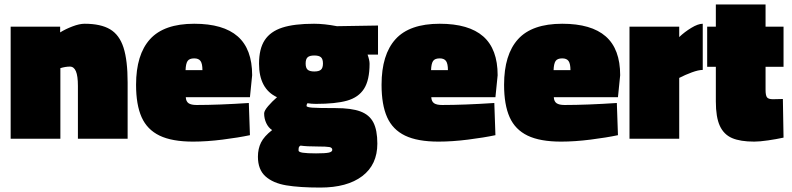

<svg xmlns="http://www.w3.org/2000/svg" viewBox="-20 -625 3567 865"><path d="M28 -505H251V-479Q275 -494 306.5 -506Q338 -518 361 -518Q434 -518 476 -493Q518 -468 536.5 -410.5Q555 -353 555 -253V0H331V-238Q331 -283 322 -304Q313 -325 295 -325Q275 -325 252 -318V0H28Z M593 -243Q593 -379 656 -448.5Q719 -518 855 -518Q986 -518 1051 -461Q1116 -404 1116 -286L1106 -187H817Q818 -168 829.5 -160Q841 -152 866 -152Q964 -152 1101 -161L1106 -16Q1054 -5 982.5 4Q911 13 850 13Q755 13 699 -14Q643 -41 618 -97Q593 -153 593 -243ZM892 -309Q892 -338 883.5 -350Q875 -362 855 -362Q833 -362 825 -350Q817 -338 816 -309Z M1142 81Q1142 45 1156 17Q1170 -11 1206 -39Q1189 -50 1179.5 -70.5Q1170 -91 1170 -114Q1170 -126 1188 -147Q1206 -168 1228 -187Q1147 -225 1147 -338Q1147 -405 1172.5 -444Q1198 -483 1251.5 -500.5Q1305 -518 1395 -518Q1441 -518 1498 -507L1683 -510V-379H1636Q1645 -354 1645 -338Q1645 -264 1620 -225Q1595 -186 1543.5 -171.5Q1492 -157 1403 -157Q1383 -157 1365 -160Q1361 -154 1361 -148Q1361 -142 1387 -140Q1413 -138 1492 -138Q1563 -138 1603.5 -123Q1644 -108 1662 -73.5Q1680 -39 1680 22Q1680 117 1612 168.5Q1544 220 1423 220Q1329 220 1269.5 210Q1210 200 1176 169.5Q1142 139 1142 81ZM1435 -339Q1435 -359 1426 -367Q1417 -375 1396 -375Q1375 -375 1366 -367Q1357 -359 1357 -339Q1357 -319 1366 -311Q1375 -303 1396 -303Q1417 -303 1426 -311Q1435 -319 1435 -339ZM1477 50Q1477 40 1464 37.5Q1451 35 1411 35Q1362 35 1334 31Q1328 34 1326.5 38.5Q1325 43 1325 53Q1325 60 1344 63Q1363 66 1404 66Q1446 66 1461.5 62.5Q1477 59 1477 50Z M1699 -243Q1699 -379 1762 -448.5Q1825 -518 1961 -518Q2092 -518 2157 -461Q2222 -404 2222 -286L2212 -187H1923Q1924 -168 1935.5 -160Q1947 -152 1972 -152Q2070 -152 2207 -161L2212 -16Q2160 -5 2088.5 4Q2017 13 1956 13Q1861 13 1805 -14Q1749 -41 1724 -97Q1699 -153 1699 -243ZM1998 -309Q1998 -338 1989.5 -350Q1981 -362 1961 -362Q1939 -362 1931 -350Q1923 -338 1922 -309Z M2251 -243Q2251 -379 2314 -448.5Q2377 -518 2513 -518Q2644 -518 2709 -461Q2774 -404 2774 -286L2764 -187H2475Q2476 -168 2487.5 -160Q2499 -152 2524 -152Q2622 -152 2759 -161L2764 -16Q2712 -5 2640.5 4Q2569 13 2508 13Q2413 13 2357 -14Q2301 -41 2276 -97Q2251 -153 2251 -243ZM2550 -309Q2550 -338 2541.5 -350Q2533 -362 2513 -362Q2491 -362 2483 -350Q2475 -338 2474 -309Z M2816 -505H3040V-458Q3064 -481 3094.5 -499.5Q3125 -518 3146 -518V-310Q3127 -310 3097 -299Q3067 -288 3040 -274V0H2816Z M3205 -168V-324H3166V-505H3205V-605H3429V-505H3510V-324H3429V-220Q3429 -195 3435.5 -186.5Q3442 -178 3462 -178L3507 -179L3510 -5Q3478 2 3440 7.5Q3402 13 3378 13Q3315 13 3278 -3Q3241 -19 3223 -58Q3205 -97 3205 -168Z"/></svg>

Font: Cairo Black
Style: Regular
Weight: 900
Designer: Mohamed Gaber, Accademia di Belle Arti di Urbino and others
Foundry: Kief Type Foundry, Accademia di Belle Arti di Urbino and others
Version: Version 3.011